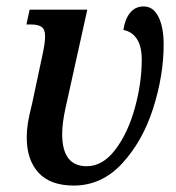

<svg xmlns="http://www.w3.org/2000/svg" viewBox="-20 -566 546 596"><path d="M63 -139Q63 -162 66.5 -184Q70 -206 80 -246L110 -387Q120 -431 120 -453Q120 -475 109 -482.5Q98 -490 76 -490H62L72 -536H251L183 -229Q173 -183 173 -150Q173 -50 249 -50Q299 -50 338 -101.5Q377 -153 398.5 -230.5Q420 -308 420 -381Q420 -422 405 -445Q390 -468 363 -473Q368 -507 384 -526.5Q400 -546 426 -546Q456 -546 472 -513.5Q488 -481 488 -428Q488 -332 455.5 -230Q423 -128 359.5 -59Q296 10 209 10Q136 10 99.5 -30Q63 -70 63 -139Z"/></svg>

Font: Noto Serif CondSemiBold
Style: Italic
Weight: 600
Width: 3
Italic angle: -12°
Designer: Monotype Design Team
Foundry: Monotype Imaging Inc.
Version: Version 1.001